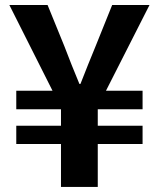

<svg xmlns="http://www.w3.org/2000/svg" viewBox="-20 -741 630 761"><path d="M221.7 0H367.5V-170.2H545.1V-242.7H367.5V-307.9H545.1V-381.3H400L572.6 -721.2H424.6L359.3 -558.9C338.7 -509.9 319.1 -459.5 298.9 -408.4H294.7C273.3 -458.8 254 -509.1 234.7 -558.9L168.6 -721.2H17.1L188.2 -381.3H44.5V-307.9H221.7V-242.7H44.5V-170.2H221.7Z"/></svg>

Font: Source Han Sans JP VF
Style: Regular
Weight: 250
Designer: Ryoko NISHIZUKA 西塚涼子 (kana, bopomofo & ideographs); Paul D. Hunt (Latin, Greek & Cyrillic); Sandoll Communications 산돌커뮤니
Foundry: Adobe
Version: Version 2.004;hotconv 1.0.118;makeotfexe 2.5.65603